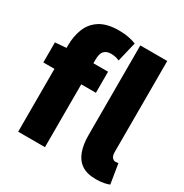

<svg xmlns="http://www.w3.org/2000/svg" viewBox="-167 -843 948 987"><g transform="rotate(30 307.5 -349.0)"><path d="M69 0V-514Q69 -567 87 -612Q105 -657 146.5 -683.5Q188 -710 259 -710Q292 -710 318.5 -704.5Q345 -699 361 -692L333 -575Q321 -581 308 -583.5Q295 -586 283 -586Q257 -586 242.5 -571Q228 -556 228 -519V0ZM3 -373V-492L78 -498H315V-373ZM536 12Q482 12 450.5 -10Q419 -32 405 -72Q391 -112 391 -165V-698H551V-159Q551 -135 560 -125.5Q569 -116 578 -116Q583 -116 586.5 -116.5Q590 -117 596 -118L615 -1Q603 4 583 8Q563 12 536 12Z"/></g></svg>

Font: Source Code Pro ExtraBold
Style: Regular
Weight: 800
Monospace: yes
Designer: Paul D. Hunt, Teo Tuominen
Foundry: Adobe Systems Incorporated
Version: Version 1.018;hotconv 1.0.116;makeotfexe 2.5.65601